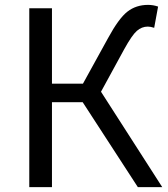

<svg xmlns="http://www.w3.org/2000/svg" viewBox="-20 -767 688 787"><path d="M394 -391 645 0H545L319 -348H193V0H100V-733H193V-424H320L423 -611Q467 -692 502.5 -719.5Q538 -747 587 -747Q608 -747 628 -740L612 -653Q597 -658 586 -658Q561 -658 541 -640.5Q521 -623 489 -565Z"/></svg>

Font: Noto Sans CJK KR Regular (TTF)
Style: Regular
Weight: 400
Designer: Ryoko NISHIZUKA 西塚涼子 (kana & ideographs); Paul D. Hunt (Latin, Greek & Cyrillic); Wenlong ZHANG 张文龙 (bopomofo); Sandoll 
Foundry: Adobe Systems Incorporated
Version: Version 1.004;PS 1.004;hotconv 1.0.82;makeotf.lib2.5.63406